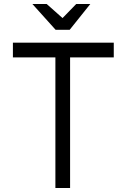

<svg xmlns="http://www.w3.org/2000/svg" viewBox="-20 -947 618 967"><path d="M143 -927H215L295 -856L364 -927H435L331 -797H260ZM45 -658V-732H553V-658H333V0H259V-658Z"/></svg>

Font: Mina
Style: Regular
Weight: 400
Version: Version 1.000